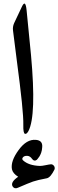

<svg xmlns="http://www.w3.org/2000/svg" viewBox="-20 -729 318 1046"><path d="M99 -692Q119 -735 125 -672L149 -428Q179 -100 135 -15Q125 3 116 0Q106 -3 107 -48Q108 -86 99 -173.5Q90 -261 72 -396L51 -562Q48 -583 57 -603ZM236 242Q183 252 160 260Q137 268 77 294Q59 302 49 287Q35 264 79 234Q50 216 45 193Q37 149 81 89Q125 28 176 33Q213 36 210 72Q209 90 204.5 102.5Q200 115 195 123Q183 140 180 142Q166 152 155 137Q144 121 129 120Q113 119 105 128Q98 137 105 144Q136 173 198 175Q209 175 228 171Q239 169 246 167.5Q253 166 258 166Q268 166 275 176Q280 185 277 194Q256 237 236 242Z"/></svg>

Font: Amiri
Style: Bold
Weight: 700
Designer: Khaled Hosny
Version: Version 0.113